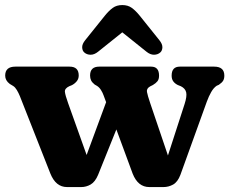

<svg xmlns="http://www.w3.org/2000/svg" viewBox="-20 -748 930 778"><path d="M309 10H251.5Q206 10 184 -45L60.5 -358.5Q55 -372 48.2 -383.2Q41.5 -394.5 33.5 -399.5L19.5 -408Q1 -422 1 -441.5Q1 -478 42 -478H262Q299 -478 299 -442Q299 -428.5 291 -418.8Q283 -409 271.5 -403L260.5 -398.5Q241.5 -389.5 243 -375.8Q244.5 -362 256 -330L331 -120L410 -334L400 -361Q396 -372.5 389.2 -383.2Q382.5 -394 373 -400L363.5 -405.5Q353 -414 349 -422.5Q345 -431 345 -442Q345 -478 382 -478H592.5Q624.5 -478 624.5 -441.5Q624.5 -427 618.2 -419Q612 -411 599.5 -403.5L588.5 -398Q573 -389.5 575.5 -375.5Q578 -361.5 588.5 -330.5L660.5 -118L728 -326.5Q738 -357.5 734.5 -373.5Q731 -389.5 713 -398.5L700.5 -403.5Q688.5 -409.5 682 -418.5Q675.5 -427.5 675.5 -441.5Q675.5 -478 708.5 -478H848Q889 -478 889 -441.5Q889 -429.5 884.5 -421.5Q880 -413.5 867 -404.5L858 -400.5Q845.5 -392 835.8 -375Q826 -358 818 -336L711 -39.5Q700 -10.5 681.5 -0.2Q663 10 642.5 10H585Q539 10 517.5 -44.5L451.5 -223.5L377.5 -39.5Q365.5 -11 347.5 -0.5Q329.5 10 309 10ZM377.5 -538.5Q362 -526 346.8 -526.2Q331.5 -526.5 321.5 -535.5Q313.5 -542.5 313 -556Q312.5 -569.5 325.5 -585.5L404.5 -684Q421 -704.5 436.8 -716Q452.5 -727.5 475.5 -727.5Q498.5 -727.5 514.2 -716Q530 -704.5 546.5 -684L625.5 -585.5Q638.5 -569.5 638 -556Q637.5 -542.5 629.5 -535.5Q619.5 -526.5 604.2 -526.2Q589 -526 573.5 -538.5L475.5 -617Z"/></svg>

Font: Fraunces 9pt S100
Style: Bold
Weight: 700
Version: Version 1.000; ttfautohint (v1.8.3)